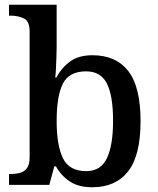

<svg xmlns="http://www.w3.org/2000/svg" viewBox="-20 -780 666 810"><path d="M369 10Q311 10 274.5 -14.5Q238 -39 216 -78H209L188 0H18V-46H25Q47 -46 65 -51Q83 -56 94 -71Q105 -86 105 -117V-647Q105 -690 81 -702Q57 -714 24 -714H18V-760H219V-580Q219 -564 218 -539Q217 -514 216 -490Q215 -466 213 -453H218Q241 -496 277 -521.5Q313 -547 370 -547Q469 -547 521 -480.5Q573 -414 573 -269Q573 -124 520.5 -57Q468 10 369 10ZM344 -58Q405 -58 431 -112.5Q457 -167 457 -270Q457 -376 431 -427.5Q405 -479 343 -479Q272 -479 245.5 -427.5Q219 -376 219 -269Q219 -167 245.5 -112.5Q272 -58 344 -58Z"/></svg>

Font: Noto Serif Khojki Medium
Style: Regular
Weight: 500
Version: Version 2.003